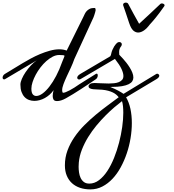

<svg xmlns="http://www.w3.org/2000/svg" viewBox="-38 -766 1335 1469"><path d="M118.2 -119.1Q118.2 -137.2 129.2 -162.6Q140.1 -188 158 -214.4Q175.8 -240.7 198.2 -264.9Q220.7 -289.1 243.2 -304.2L0 -160.2Q-2 -159.2 -3.7 -158.9Q-5.4 -158.7 -6.8 -158.7Q-12.2 -158.7 -15.1 -162.6Q-18.1 -166.5 -18.1 -172.4Q-18.1 -179.2 -13.7 -187.3Q-9.3 -195.3 0 -200.7L134.3 -282.2Q161.6 -298.8 196.3 -317.6Q231 -336.4 268.3 -352.1Q305.7 -367.7 343.8 -378.2Q381.8 -388.7 416 -388.7Q447.8 -388.7 472.2 -378.9L599.6 -636.2Q604.5 -646.5 610.1 -658.4Q615.7 -670.4 624.8 -680.7Q633.8 -690.9 647.7 -698Q661.6 -705.1 683.6 -705.1Q690.4 -705.1 692.1 -700.4Q693.8 -695.8 693.8 -688.5Q692.9 -681.6 690.4 -673.1Q688 -664.6 685.3 -656.2Q682.6 -647.9 680.2 -641.1Q677.7 -634.3 676.3 -630.9L530.8 -314.5Q520 -282.7 504.2 -248.8Q488.3 -214.8 473.4 -182.9Q458.5 -150.9 448 -123Q437.5 -95.2 437.5 -75.7Q437.5 -68.8 439.2 -62.5Q440.9 -56.2 445.8 -56.2Q452.1 -56.2 465.1 -61Q478 -65.9 494.6 -74.7Q511.2 -83.5 530.5 -95.5Q549.8 -107.4 568.8 -121.1L695.8 -200.7Q699.7 -202.6 701.7 -202.6Q705.6 -202.6 707.8 -198.7Q710 -194.8 710 -189.5Q710 -181.2 706.3 -173.1Q702.6 -165 695.8 -160.2Q668 -141.6 638.4 -121.8Q608.9 -102.1 579.1 -82.8Q549.3 -63.5 520.8 -45.9Q492.2 -28.3 465.8 -13.7Q428.2 7.3 398.4 7.3Q378.9 7.3 372.1 -3.4Q365.2 -14.2 365.2 -31.2Q365.2 -41.5 366.9 -52.5Q368.7 -63.5 372.1 -76.2Q358.9 -57.1 341.8 -42Q324.7 -26.9 305.4 -16.1Q286.1 -5.4 265.4 0.2Q244.6 5.9 225.1 5.9Q203.6 5.9 184.1 -1.2Q164.6 -8.3 149.9 -23.7Q135.3 -39.1 126.7 -62.5Q118.2 -85.9 118.2 -119.1ZM436.5 -289.1Q438.5 -294.4 441.7 -302.2Q444.8 -310.1 448 -317.4Q451.2 -324.7 453.4 -330.8Q455.6 -336.9 455.6 -339.4Q455.6 -342.3 444.3 -343.8Q433.1 -345.2 414.6 -345.2Q390.1 -345.2 365 -332.3Q339.8 -319.3 316.2 -298.3Q292.5 -277.3 271.7 -250.2Q251 -223.1 235.6 -194.6Q220.2 -166 211.2 -138.2Q202.1 -110.4 202.1 -87.9Q202.1 -57.6 212.4 -44.7Q222.7 -31.7 239.3 -31.7Q261.7 -31.7 287.8 -50.8Q314 -69.8 340.3 -103.8Q366.7 -137.7 391.6 -185.1Q416.5 -232.4 436.5 -289.1ZM577.1 -160.2Q570.8 -157.7 568.4 -157.7Q562 -157.7 557.4 -161.4Q552.7 -165 552.7 -171.9Q552.7 -177.2 557.9 -184.8Q563 -192.4 577.1 -200.7L805.2 -335Q808.1 -339.4 810.1 -343.8Q812 -348.1 812 -351.1Q815.4 -369.1 822 -384.3Q828.6 -399.4 835.7 -410.9Q842.8 -422.4 849.4 -429.7Q856 -437 859.9 -439.5Q866.2 -444.3 875 -444.3Q882.8 -444.3 888.4 -439.5Q894 -434.6 894 -426.8Q894 -419.4 888.7 -411.6Q887.2 -409.7 884.8 -406.5Q882.3 -403.3 879.9 -398.2Q877.4 -393.1 875.5 -385.5Q873.5 -377.9 873.5 -367.2Q873.5 -360.8 874 -356.7Q874.5 -352.5 874.5 -347.2Q874.5 -346.7 882.6 -338.6Q890.6 -330.6 902.6 -317.4Q914.6 -304.2 928.5 -286.6Q942.4 -269 954.3 -249.8Q966.3 -230.5 974.4 -210.7Q982.4 -190.9 982.4 -172.9Q982.4 -157.7 974.1 -144.5Q965.8 -131.3 946.5 -121.8Q927.2 -112.3 895.5 -106.7Q863.8 -101.1 816.9 -101.1H804.2Q843.8 -85 867.4 -72Q891.1 -59.1 907.2 -47.9L1158.7 -200.7Q1160.6 -202.1 1164.6 -202.1Q1169.9 -202.1 1175.3 -197.8Q1180.7 -193.4 1180.7 -186.5Q1180.7 -181.2 1175.8 -174.3Q1170.9 -167.5 1158.7 -160.2L926.8 -21.5Q949.2 16.6 960 67.1Q970.7 117.7 970.7 175.3Q970.7 231.4 960.9 291Q951.2 350.6 932.1 407Q913.1 463.4 885.7 513.7Q858.4 564 823 601.6Q787.6 639.2 745.1 661.1Q702.6 683.1 653.8 683.1Q610.4 683.1 574.2 670.9Q538.1 658.7 512.5 635.3Q486.8 611.8 472.7 577.6Q458.5 543.5 458.5 499Q458.5 439 478.5 385Q498.5 331.1 532 282.5Q565.4 233.9 608.4 190.9Q651.4 147.9 697 110.1Q742.7 72.3 787.6 39.3Q832.5 6.3 870.1 -22Q863.3 -31.2 852.5 -40.8Q841.8 -50.3 826.2 -58.1Q810.5 -65.9 790 -71.5Q769.5 -77.1 742.7 -79.6Q726.6 -81.1 708.5 -81.3Q690.4 -81.5 675 -83.3Q659.7 -85 649.7 -90.1Q639.6 -95.2 639.6 -106.4Q639.6 -115.7 650.9 -123.5Q661.6 -130.9 684.6 -130.9Q686 -130.9 687.5 -130.9Q704.6 -130.9 733.6 -128.9Q762.7 -127 794.4 -127Q814.9 -127 835.2 -129.2Q855.5 -131.3 871.1 -137.7Q886.7 -144 896.5 -155.3Q906.2 -166.5 906.2 -184.6Q906.2 -206.5 891.8 -238Q877.4 -269.5 841.3 -315.4ZM564.9 478.5Q563.5 492.7 563.5 509.8Q563.5 530.8 566.7 553.5Q569.8 576.2 578.9 595.2Q587.9 614.3 603.8 626.5Q619.6 638.7 645.5 638.7Q685.1 638.7 719.7 612.3Q754.4 585.9 783.2 542.2Q812 498.5 834.7 441.9Q857.4 385.3 873 325.2Q888.7 265.1 897 205.8Q905.3 146.5 905.3 97.2Q905.3 70.3 903.1 47.9Q900.9 25.4 895.5 7.8Q870.6 26.4 837.6 54.4Q804.7 82.5 769.3 117.9Q733.9 153.3 699.2 195.3Q664.6 237.3 636.2 283.4Q607.9 329.6 588.6 378.9Q569.3 428.2 564.9 478.5ZM957.5 -570.3Q953.6 -579.6 949.5 -591.8Q945.3 -604 939.5 -621.8Q933.6 -639.6 925.3 -664.6Q917 -689.5 904.8 -724.1Q903.8 -727.1 903.8 -730Q903.8 -737.8 910.2 -741.9Q916.5 -746.1 924.3 -746.1Q930.2 -746.1 935.5 -743.7Q940.9 -741.2 943.4 -735.8Q962.9 -697.8 984.1 -659.9Q1005.4 -622.1 1026.4 -584Q1067.9 -622.1 1107.7 -659.2Q1147.5 -696.3 1189 -735.8Q1192.9 -739.7 1200.2 -739.7Q1207.5 -739.7 1214.4 -735.8Q1221.2 -731.9 1221.2 -725.6Q1221.2 -722.2 1218.3 -717.8Q1197.8 -688.5 1182.1 -667.7Q1166.5 -647 1154.8 -632.6Q1143.1 -618.2 1134.8 -608.4Q1126.5 -598.6 1119.9 -591.6Q1113.3 -584.5 1108.2 -578.6Q1103 -572.8 1098.1 -565.9Q1091.8 -557.6 1083 -549.1Q1074.2 -540.5 1064 -533.4Q1053.7 -526.4 1042.2 -521.7Q1030.8 -517.1 1019 -517.1Q1002 -517.1 986.1 -528.8Q970.2 -540.5 957.5 -570.3Z"/></svg>

Font: Meddon
Style: Regular
Weight: 400
Designer: Vernon Adams
Foundry: Vernon Adams
Version: Version 1.000